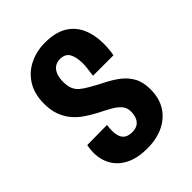

<svg xmlns="http://www.w3.org/2000/svg" viewBox="-165 -616 709 709"><g transform="rotate(-45 189.0 -262.0)"><path d="M185 10Q137 10 103 -6.5Q69 -23 51.5 -52.5Q34 -82 34 -120Q34 -129 35 -138Q36 -147 38 -156L142 -157Q141 -150 140.5 -142.5Q140 -135 140 -128Q140 -112 144.5 -99Q149 -86 160 -79Q171 -72 190 -72Q207 -72 218 -79Q229 -86 234.5 -99Q240 -112 240 -129Q240 -150 228 -163.5Q216 -177 195.5 -188.5Q175 -200 149 -213Q128 -224 107 -238Q86 -252 69.5 -271Q53 -290 43 -316Q33 -342 33 -376Q33 -427 54.5 -462Q76 -497 113 -515.5Q150 -534 195 -534Q248 -534 281 -514.5Q314 -495 330 -459.5Q346 -424 346 -377Q346 -369 345.5 -360Q345 -351 344 -341.5Q343 -332 341 -322H234Q236 -338 238 -353Q240 -368 240 -381Q240 -413 229.5 -432.5Q219 -452 191 -452Q176 -452 164.5 -444.5Q153 -437 146.5 -422Q140 -407 140 -384Q140 -362 146 -347.5Q152 -333 164.5 -322.5Q177 -312 195 -302Q219 -288 246 -274.5Q273 -261 296.5 -243.5Q320 -226 334.5 -200.5Q349 -175 349 -137Q349 -90 328.5 -57.5Q308 -25 271.5 -7.5Q235 10 185 10Z"/></g></svg>

Font: Truculenta
Style: Bold
Weight: 700
Designer: Ivan Castro, Eva Sanz & Omnibus-Type Team
Foundry: Omnibus-Type
Version: Version 1.002